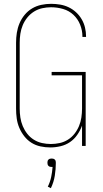

<svg xmlns="http://www.w3.org/2000/svg" viewBox="-20 -763 540 1004"><path d="M243 8Q217 8 191.5 2.5Q166 -3 144.5 -16.5Q123 -30 107 -50.5Q91 -71 81 -94.5Q71 -118 67.5 -143.5Q64 -169 64 -195V-540Q64 -566 68 -591.5Q72 -617 82 -641Q92 -665 109 -685.5Q126 -706 148 -719Q170 -732 195.5 -737.5Q221 -743 247 -743Q271 -743 294.5 -739Q318 -735 339 -725Q360 -715 377.5 -699Q395 -683 407 -662.5Q419 -642 424.5 -619Q430 -596 430 -572V-570H411V-572Q411 -604 399 -634Q387 -664 364 -685.5Q341 -707 310 -716Q279 -725 247 -725Q224 -725 201 -720Q178 -715 158 -702.5Q138 -690 123 -671.5Q108 -653 99 -631.5Q90 -610 86.5 -586.5Q83 -563 83 -540V-195Q83 -172 86.5 -148.5Q90 -125 99 -103.5Q108 -82 122.5 -63.5Q137 -45 157 -32.5Q177 -20 200 -15Q223 -10 246 -10Q269 -10 292 -15Q315 -20 335 -32.5Q355 -45 369.5 -63.5Q384 -82 393 -103.5Q402 -125 405.5 -148.5Q409 -172 409 -195V-369H250V-387H428V0H409V-106Q400 -81 384 -58Q368 -35 346 -20Q324 -5 297 1.5Q270 8 243 8ZM246 221 230 213Q242 189 247.5 163Q253 137 255 110H250Q246 110 241.5 109Q237 108 233.5 104.5Q230 101 229 96.5Q228 92 228 88Q228 83 229 79Q230 75 233.5 71.5Q237 68 241.5 67Q246 66 250 66Q254 66 258.5 67Q263 68 266.5 71.5Q270 75 271 79Q272 83 272 88Q272 122 266.5 156Q261 190 246 221Z"/></svg>

Font: Iosevka Term Curly Thin
Style: Regular
Weight: 100
Designer: Belleve Invis
Foundry: Belleve Invis
Version: Version 32.3.0